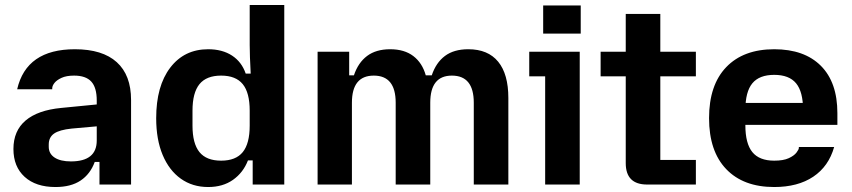

<svg xmlns="http://www.w3.org/2000/svg" viewBox="-20 -742 3424 772"><path d="M203 10Q124 10 79 -31Q34 -72 34 -143Q34 -216 83 -257.5Q132 -299 226 -308L369 -322V-234L268 -225Q219 -220 197.5 -205Q176 -190 176 -161V-152Q176 -124 199.5 -108.5Q223 -93 265 -93Q369 -93 369 -177V-247V-262V-338Q369 -390 347 -414Q325 -438 278 -438Q247 -438 227.5 -429Q208 -420 199 -408.5Q190 -397 190 -387V-383H49Q86 -544 281 -544Q392 -544 449.5 -492Q507 -440 507 -340V0H380V-91H361Q343 -42 304 -16Q265 10 203 10Z M817 10Q754 10 707 -23.5Q660 -57 634 -119Q608 -181 608 -266.6Q608 -396 664.5 -470Q721 -544 817 -544Q874 -544 913 -518.5Q952 -493 968 -446H988Q986 -485 985 -511.6Q984 -538.3 984 -561V-722H1123V0H996V-97H977Q958 -48 917 -19Q876 10 817 10ZM869.1 -96Q928.2 -96 956.1 -130.4Q984 -164.8 984 -237V-297Q984 -369.2 956.1 -403.6Q928.2 -438 869.1 -438Q810 -438 782 -403.6Q754 -369.2 754 -297V-237Q754 -164.8 782 -130.4Q810 -96 869.1 -96Z M1571 -329Q1571 -438 1483 -438Q1395 -438 1395 -329V0H1257V-534H1384V-439H1403Q1420 -490 1456 -517Q1492 -544 1549 -544Q1606 -544 1642 -516.5Q1678 -489 1692 -439H1716Q1733 -490 1769 -517Q1805 -544 1863 -544Q1942 -544 1983 -494Q2024 -444 2024 -348V0H1885V-329Q1885 -438 1797 -438Q1710 -438 1710 -329V0H1571Z M2172 0V-435H2108V-534H2311V0ZM2164 -607V-720H2315V-607Z M2582 0Q2496 0 2496 -86V-686H2635V-99H2778V0ZM2395 -435V-534H2778V-435Z M3093 10Q2969 10 2900 -62Q2831 -134 2831 -267Q2831 -400 2900 -472Q2969 -544 3093 -544Q3214 -544 3280.5 -477.5Q3347 -411 3347 -287V-240H2919V-328H3300L3209 -274V-300Q3209 -373 3181 -407Q3153 -441 3093 -441Q3033 -441 3005 -407Q2977 -373 2977 -300V-238Q2977 -165 3005 -130.5Q3033 -96 3093 -96Q3130 -96 3151.5 -106Q3173 -116 3182.5 -128.5Q3192 -141 3192 -147V-151H3334Q3312 -73 3250 -31.5Q3188 10 3093 10Z"/></svg>

Font: Mozilla Text ExtraLight
Style: Regular
Weight: 200
Designer: Studio DRAMA
Foundry: Studio DRAMA
Version: Version 1.000